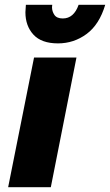

<svg xmlns="http://www.w3.org/2000/svg" viewBox="-20 -781 459 801"><path d="M192 0H14L122 -541H299ZM222 -600Q153 -600 119.5 -636.5Q86 -673 86 -730L88 -761H198L197 -751Q197 -733.5 207 -718.8Q217 -704 242 -704Q288 -704 308 -761H419Q394.5 -678.5 341.2 -639.2Q288 -600 222 -600Z"/></svg>

Font: Argentum Novus
Style: Bold Italic
Weight: 700
Designer: Julieta Ulanovsky (font) & Cristiano Sobral (main changes)
Foundry: Julieta Ulanovsky (font) & Cristiano Sobral (main changes)
Version: Version 3.00;November 27, 2020;FontCreator 13.0.0.2655 64-bi